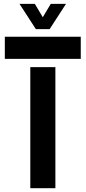

<svg xmlns="http://www.w3.org/2000/svg" viewBox="-20 -994 452 1014"><path d="M140 0V-639.5H272.5V0ZM5.5 -683V-800H406.5V-683ZM169.5 -840 83 -973.5H164L206 -903L248 -973.5H328.5L242 -840Z"/></svg>

Font: Big Shoulders Stencil Text Thin ExtraBold
Style: Regular
Weight: 800
Version: Version 2.001